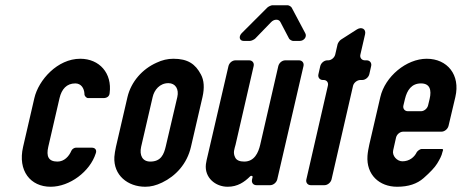

<svg xmlns="http://www.w3.org/2000/svg" viewBox="-20 -706 1760 732"><path d="M267 -388C289 -388 301 -370 302 -348C301 -341 309 -332 316 -332H374C387 -332 397 -338 398 -351C408 -427 359 -482 286 -482C199 -482 127 -401 111 -332L68 -146C47 -55 96 6 173 6C246 6 323 -52 345 -121C350 -134 343 -143 330 -143H269C263 -143 254 -137 252 -131C243 -110 225 -90 199 -90C164 -90 156 -111 164 -146L207 -332C215 -366 234 -388 267 -388Z M466 -336 422 -146C419 -132 417 -120 416 -108C412 -38 467 6 534 6C555 6 575 1 598 -10C650 -35 693 -81 708 -146L752 -336C760 -371 758 -400 746 -422C725 -462 696 -482 641 -482C619 -482 598 -477 577 -467C523 -443 480 -395 466 -336ZM622 -389C649 -389 663 -366 656 -336L612 -148C605 -118 594 -90 553 -90C523 -90 511 -114 518 -146L562 -336C568 -363 589 -389 622 -389Z M943 -31 941 -22C938 -10 945 0 958 0H1010C1022 0 1034 -10 1037 -22L1137 -454C1140 -466 1132 -476 1120 -476H1068C1055 -476 1044 -466 1041 -454L972 -154C965 -124 950 -90 911 -90C894 -90 882 -95 877 -105C867 -124 874 -138 878 -154L947 -454C950 -466 942 -476 930 -476H878C865 -476 854 -466 851 -454L773 -118C769 -101 766 -89 765 -80C759 -29 801 6 848 6C886 6 912 -12 934 -34C937 -37 944 -36 943 -31ZM1049 -622 1082 -559C1084 -555 1093 -550 1097 -550H1123C1139 -550 1151 -566 1144 -579L1092 -677C1090 -681 1081 -686 1077 -686H1018C1014 -686 1003 -681 999 -677L901 -579C889 -566 893 -550 909 -550H933C938 -550 949 -555 953 -559L1013 -621C1025 -634 1043 -634 1049 -622Z M1165 0H1217C1229 0 1241 -10 1244 -22L1326 -379C1329 -391 1342 -401 1354 -401H1361C1373 -401 1385 -411 1388 -423L1395 -454C1398 -466 1390 -476 1378 -476H1371C1359 -476 1351 -486 1354 -498L1372 -576C1376 -595 1359 -605 1341 -594L1280 -555C1275 -552 1268 -542 1267 -537L1258 -498C1255 -486 1243 -476 1231 -476H1228C1216 -476 1204 -466 1201 -454L1194 -423C1191 -411 1199 -401 1211 -401H1214C1226 -401 1233 -391 1230 -379L1148 -22C1145 -10 1153 0 1165 0Z M1430 -336 1388 -155C1385 -141 1382 -126 1381 -112C1376 -40 1426 6 1494 6C1537 6 1570 -5 1595 -27C1620 -49 1638 -68 1647 -83C1656 -98 1664 -112 1667 -127L1669 -133C1670 -136 1668 -138 1665 -138H1587C1582 -138 1572 -131 1569 -126C1560 -107 1541 -91 1514 -91C1494 -91 1474 -112 1479 -133L1490 -182C1493 -194 1505 -204 1517 -204H1663C1675 -204 1687 -214 1690 -226L1716 -336C1736 -421 1685 -482 1607 -482C1529 -482 1448 -414 1430 -336ZM1585 -388C1619 -388 1626 -363 1618 -329L1612 -304C1609 -292 1597 -282 1585 -282H1535C1523 -282 1515 -292 1518 -304L1524 -329C1532 -362 1549 -388 1585 -388Z"/></svg>

Font: DIN Rundschrift
Style: EngKursiv
Weight: 400
Width: 3
Version: Version 1.027